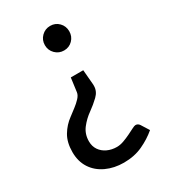

<svg xmlns="http://www.w3.org/2000/svg" viewBox="-182 -644 797 908"><g transform="rotate(-30 216.5 -190.5)"><path d="M273 -298 280 -216V-209Q280 -179 256 -156Q232 -133 204 -113Q174 -92 151 -62.5Q128 -33 128 7Q128 34 141.5 54Q155 74 178.5 85Q202 96 230 96Q248 96 267.5 89Q287 82 305.5 73Q324 64 337.5 57Q351 50 357 50Q370 50 378 62L405 105Q370 135 324.5 156Q279 177 222 177Q169 177 126 157Q83 137 59 100Q35 63 35 12Q35 -41 56.5 -77Q78 -113 111 -137Q128 -150 146.5 -164Q165 -178 179 -193Q193 -208 195 -223L205 -298ZM242 -558Q270 -558 289 -538.5Q308 -519 308 -491Q308 -463 289 -443.5Q270 -424 242 -424Q214 -424 194.5 -443.5Q175 -463 175 -491Q175 -519 194.5 -538.5Q214 -558 242 -558Z"/></g></svg>

Font: Aleo Medium
Style: Regular
Weight: 500
Designer: Alessio Laiso
Foundry: Alessio Laiso
Version: Version 2.001;gftools[0.9.29]